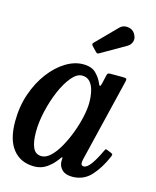

<svg xmlns="http://www.w3.org/2000/svg" viewBox="-119 -842 760 934"><g transform="rotate(15 261.5 -375.0)"><path d="M492.5 -132Q466.5 -70.5 429 -29.2Q391.5 12 334 12Q300.5 12 283.5 -4.5Q266.5 -21 265 -42.5Q264.5 -49.5 265 -53.5Q265.5 -57.5 265.5 -61Q265.5 -73 256.5 -60Q235.5 -29.5 207.2 -9Q179 11.5 142.5 11.5Q74.5 11.5 35.8 -36.2Q-3 -84 -3 -176Q-3 -251.5 19.2 -316Q41.5 -380.5 77.8 -428.5Q114 -476.5 158 -503.5Q202 -530.5 245.5 -530.5Q289 -530.5 310.5 -508.5Q332 -486.5 341.5 -464.5Q347 -450.5 350.8 -449.8Q354.5 -449 358 -464.5L367.5 -506.5Q369 -513.5 372 -516.8Q375 -520 384 -520H447.5Q463 -520 465.5 -516.2Q468 -512.5 465 -500.5L364.5 -85Q362 -75 362 -65.5Q362 -51 375.5 -51Q392.5 -51 412.5 -79.2Q432.5 -107.5 451.5 -149Q455 -156.5 456.8 -158.8Q458.5 -161 467 -157.5L486.5 -149.5Q494 -146.5 495 -143.5Q496 -140.5 492.5 -132ZM322 -357Q322 -388 315.8 -415.2Q309.5 -442.5 294.8 -459.2Q280 -476 255 -476Q228.5 -476 202.5 -445Q176.5 -414 155.2 -364.8Q134 -315.5 121 -259.2Q108 -203 108 -153Q108 -103 120.8 -74.5Q133.5 -46 164.5 -46Q187.5 -46 210.5 -68.2Q233.5 -90.5 253.5 -126.5Q273.5 -162.5 289 -204.2Q304.5 -246 313.2 -286.5Q322 -327 322 -357ZM444 -740Q457.5 -718.5 451.8 -700.2Q446 -682 429.5 -673L308 -603Q301.5 -599 298 -599Q294.5 -599 289 -605L266.5 -628.5Q258.5 -637 266.5 -644.5L367.5 -747Q383 -763.5 407.2 -761.2Q431.5 -759 444 -740Z"/></g></svg>

Font: Besley* Narrow Medium
Style: Italic
Weight: 500
Width: 4
Italic angle: -13°
Designer: Owen Earl
Foundry: indestructible type*
Version: Version 3.000; ttfautohint (v1.8.3)